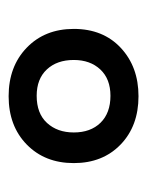

<svg xmlns="http://www.w3.org/2000/svg" viewBox="32 -796 341 445"><g transform="rotate(-90 202.5 -573.5)"><path d="M202 -423Q133 -423 90 -464.5Q47 -506 47 -573Q47 -640 90 -682Q133 -724 202 -724Q271 -724 314.5 -682Q358 -640 358 -573Q358 -505 314 -464Q270 -423 202 -423ZM203 -488Q242 -488 264 -511.5Q286 -535 286 -573Q286 -612 264 -635.5Q242 -659 203 -659Q162 -659 140 -635Q118 -611 118 -573Q118 -534 140.5 -511Q163 -488 203 -488Z"/></g></svg>

Font: Noto Sans Kannada SemiCondensed Medium
Style: Regular
Weight: 500
Width: 4
Designer: Jelle Bosma - Monotype Design Team
Foundry: Monotype Imaging Inc.
Version: Version 2.005; ttfautohint (v1.8.4.7-5d5b)